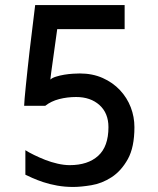

<svg xmlns="http://www.w3.org/2000/svg" viewBox="-20 -740 631 765"><path d="M208 -624Q198.2 -551.8 192.4 -511.7Q186.5 -471.7 184.1 -452.1Q181.6 -432.6 181.2 -428.2Q180.7 -423.8 180.7 -422.9Q187.5 -429.7 203.1 -434.6Q218.8 -439.5 236.3 -442.4Q253.9 -445.3 271 -446.3Q288.1 -447.3 297.9 -447.3Q348.6 -447.3 389.2 -429.2Q429.7 -411.1 458 -380.9Q486.3 -350.6 501 -312.5Q515.6 -274.4 515.6 -233.4Q515.6 -153.3 489.3 -106Q462.9 -58.6 424.3 -33.7Q385.7 -8.8 343.8 -2Q301.8 4.9 271.5 4.9Q238.3 4.9 208 -0.5Q177.7 -5.9 152.8 -14.2Q127.9 -22.5 109.4 -30.8Q90.8 -39.1 81.1 -43.9V-141.6Q94.7 -132.8 115.7 -122.6Q136.7 -112.3 160.2 -103Q183.6 -93.8 209.5 -87.9Q235.4 -82 257.8 -82Q330.1 -82 371.1 -119.1Q412.1 -156.2 412.1 -233.4Q412.1 -289.1 376.5 -321.3Q340.8 -353.5 283.2 -353.5Q248 -353.5 215.8 -345.2Q183.6 -336.9 160.2 -318.4H76.2Q76.2 -326.2 78.1 -347.7Q80.1 -369.1 83 -398.9Q85.9 -428.7 89.8 -463.9Q93.8 -499 97.7 -535.2Q107.4 -619.1 120.1 -719.7H476.6V-624Z"/></svg>

Font: Allerta
Style: Regular
Weight: 400
Designer: Matt McInerney
Foundry: Matt McInerney
Version: Version 1.0